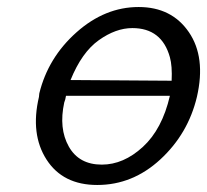

<svg xmlns="http://www.w3.org/2000/svg" viewBox="-20 -510 590 547"><path d="M91 -234Q91 -236 91.5 -239.5Q92 -243 92 -244Q117 -346 198 -418Q279 -490 375 -490Q469 -490 518 -418.5Q567 -347 541 -234Q516 -129 437 -56Q358 17 257 17Q159 17 112.5 -55.5Q66 -128 91 -234ZM166 -227 163 -218Q147 -144 176 -92.5Q205 -41 270 -41Q332 -41 387 -91.5Q442 -142 464 -237H168ZM181 -282 469 -280Q471 -322 464 -347Q441 -430 357 -430Q310 -430 261.5 -395.5Q213 -361 181 -282Z"/></svg>

Font: Coval
Style: Light Italic
Weight: 300
Foundry: Context Ltd
Version: Version 001.000